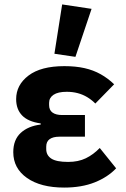

<svg xmlns="http://www.w3.org/2000/svg" viewBox="-20 -836 568 868"><path d="M431 -167 505 -75Q467 -35 408 -11.5Q349 12 270 12Q164 12 102 -31.5Q40 -75 40 -148Q40 -204 73.5 -235Q107 -266 164 -273V-278Q107 -286 80 -314Q53 -342 53 -388Q53 -452 109 -494.5Q165 -537 271 -537Q322 -537 362 -528Q402 -519 435 -500.5Q468 -482 496 -455L411 -368Q394 -385 374 -397Q354 -409 331 -415Q308 -421 282 -421Q242 -421 222 -407.5Q202 -394 202 -371V-361Q202 -338 217.5 -327Q233 -316 261 -316H364V-218H248Q220 -218 204.5 -207Q189 -196 189 -173V-162Q189 -134 212 -119Q235 -104 288 -104Q334 -104 368 -120.5Q402 -137 431 -167ZM394 -796 321 -579 226 -593 261 -816Z"/></svg>

Font: IBM Plex Sans Var
Style: Regular
Weight: 400
Designer: Mike Abbink, Paul van der Laan, Pieter van Rosmalen
Foundry: Bold Monday
Version: Version 3.000